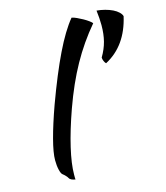

<svg xmlns="http://www.w3.org/2000/svg" viewBox="-130 -930 950 1102"><g transform="rotate(-15 345.0 -379.5)"><path d="M96 -64Q96 -108 117 -187.5Q138 -267 176 -373Q238 -542 292.5 -654.5Q347 -767 399 -830Q411 -828 428.5 -820Q446 -812 463 -802.5Q480 -793 493.5 -783Q507 -773 511 -767Q433 -675 374 -569Q315 -463 266 -326Q224 -208 202 -113.5Q180 -19 180 44Q180 61 180 65Q180 69 181 73Q167 71 157 66Q147 61 144 54Q142 49 133 39.5Q124 30 117 25Q108 19 102 -6.5Q96 -32 96 -64ZM523 -526Q517 -531 512 -542.5Q507 -554 507 -564Q532 -606 543 -648.5Q554 -691 554 -744Q554 -784 548 -832Q573 -830 597.5 -823.5Q622 -817 641.5 -807.5Q661 -798 674 -785.5Q687 -773 690 -761Q652 -594 523 -526Z"/></g></svg>

Font: Sweet Mavka Script
Style: Regular
Weight: 500
Designer: Pablo Impallari/Anastassiya Vishnevskaya
Foundry: Pablo Impallari/ Anastassiya Vishnevskaya
Version: Version 2.0/www.impallari.com/   behance.net/sweetcherry